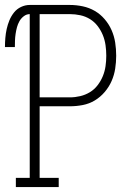

<svg xmlns="http://www.w3.org/2000/svg" viewBox="-27 -755 547 775"><path d="M37 0V-37H93V-698Q80 -698 69 -689.5Q58 -681 51.5 -669.5Q45 -658 41.5 -645Q38 -632 36 -618.5Q34 -605 33.5 -591.5Q33 -578 33 -565H-7Q-7 -583 -5.5 -601.5Q-4 -620 0 -638Q4 -656 11 -673Q18 -690 29.5 -704.5Q41 -719 58 -727Q75 -735 93 -735H255Q281 -735 307 -729.5Q333 -724 355.5 -711Q378 -698 395.5 -677.5Q413 -657 423.5 -633Q434 -609 438 -583Q442 -557 442 -530Q442 -504 438 -478Q434 -452 423.5 -428Q413 -404 395.5 -383.5Q378 -363 355.5 -349.5Q333 -336 307 -331Q281 -326 255 -326H133V-37H210V0ZM133 -362H255Q276 -362 297 -367Q318 -372 336 -383Q354 -394 367 -411Q380 -428 388 -447.5Q396 -467 399 -488Q402 -509 402 -530Q402 -551 399 -572.5Q396 -594 388 -613.5Q380 -633 367 -650Q354 -667 336 -678Q318 -689 297 -693.5Q276 -698 255 -698H133Z"/></svg>

Font: Iosevka Curly Slab Extralight
Style: Regular
Weight: 200
Monospace: yes
Designer: Belleve Invis
Foundry: Belleve Invis
Version: Version 22.1.2; ttfautohint (v1.8.4)